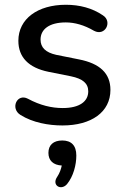

<svg xmlns="http://www.w3.org/2000/svg" viewBox="-20 -517 524 805"><path d="M242 9C363 9 443 -47 443 -140C443 -210 398 -251 311 -268L216 -287C171 -297 150 -318 150 -351C150 -394 186 -423 256 -423C293 -423 333 -412 374 -388C421 -363 453 -427 411 -453C367 -483 314 -497 256 -497C138 -497 57 -438 57 -346C57 -277 100 -233 183 -216L278 -197C326 -187 350 -168 350 -134C350 -92 314 -64 243 -64C197 -64 149 -75 97 -103C51 -127 22 -62 66 -35C117 -3 183 9 242 9ZM261 255C288 222 300 174 300 135C300 93 279 72 241 72C204 72 183 91 183 124C183 156 203 175 239 177C236 192 230 209 220 224C195 260 236 284 261 255Z"/></svg>

Font: Nunito SemiBold
Style: Regular
Weight: 600
Designer: Vernon Adams
Foundry: Vernon Adams
Version: Version 3.602